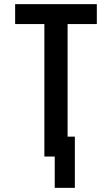

<svg xmlns="http://www.w3.org/2000/svg" viewBox="-20 -755 540 926"><path d="M244 151V0H194V-639H53V-735H447V-639H306V-96H341V151Z"/></svg>

Font: Iosevka Custom
Style: Bold
Weight: 700
Monospace: yes
Designer: Belleve Invis
Foundry: Belleve Invis
Version: Version 30.3.3; ttfautohint (v1.8.3)